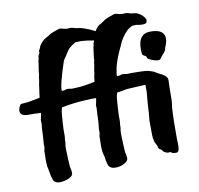

<svg xmlns="http://www.w3.org/2000/svg" viewBox="-83 -803 965 932"><g transform="rotate(-10 399.5 -337.0)"><path d="M658 -485Q658 -487 650 -491Q642 -495 639.5 -499Q637 -503 637 -526Q637 -601 694 -602Q744 -603 759.5 -580Q775 -557 754 -511Q754 -499 741 -485.5Q728 -472 724 -464Q715 -452 682 -465Q670 -470 670 -471Q658 -475 658 -485ZM274 -395 295 -396Q326 -396 388 -409Q390 -417 390 -427L395 -452Q395 -462 401 -488Q401 -501 405 -513Q405 -527 407.5 -541.5Q410 -556 412 -576Q415 -580 416 -596L419 -600L420 -607Q392 -613 359 -615L330 -614Q311 -603 300 -593.5Q289 -584 275 -559Q261 -540 259 -534Q239 -473 237.5 -464.5Q236 -456 232 -446Q230 -439 226 -418.5Q222 -398 225 -393Q234 -393 240 -394Q247 -401 274 -395ZM476 -199Q473 -174 474 -169L471 -148V-130Q473 -71 475 -47Q480 -27 480 -17Q480 1 452 12Q437 19 415 19Q393 19 383 3L376 -21L373 -44L370 -52Q370 -57 367 -66L365 -94Q365 -118 366 -136V-143Q366 -147 368.5 -155Q371 -163 369 -175Q374 -219 374 -239Q374 -259 375.5 -269.5Q377 -280 375 -295Q380 -313 382 -330Q364 -331 318 -328Q266 -325 211 -314Q206 -298 205 -284Q204 -270 202 -245.5Q200 -221 200 -209V-175Q197 -152 198 -145L195 -124V-106Q197 -47 199 -24Q204 -4 204 7Q204 24 180.5 33Q157 42 137 42Q117 42 107 27L100 3L94 -29Q94 -33 91 -42L89 -70Q89 -95 90 -112V-119Q90 -123 92.5 -131Q95 -139 93 -151Q97 -203 97 -216Q97 -229 99 -242.5Q101 -256 99 -271Q102 -285 103 -287.5Q104 -290 106 -306Q82 -306 73 -307H42Q14 -307 6 -323Q0 -340 14 -361Q16 -366 30 -366Q57 -367 112 -379Q114 -387 114 -394L119 -428Q119 -437 125 -464Q125 -477 129 -489Q129 -501 132.5 -520Q136 -539 138 -559Q141 -563 142 -580Q149 -593 150 -597Q146 -602 153 -611L156 -617Q158 -631 183 -654L209 -669Q217 -677 257 -690Q266 -695 282.5 -689.5Q299 -684 314 -687Q327 -687 335 -684Q343 -681 346 -681L371 -677Q411 -664 436 -650Q451 -676 467 -681L485 -693Q493 -701 533 -714Q542 -719 558.5 -713.5Q575 -708 590 -711Q603 -711 611 -708Q619 -705 622 -705Q625 -705 630.5 -704Q636 -703 640.5 -702.5Q645 -702 648 -701Q676 -689 689 -664Q689 -657 686 -647Q671 -638 636 -646L615 -645Q596 -634 591 -630Q558 -597 544 -559Q543 -556 541 -552.5Q539 -549 534 -538Q512 -489 505 -455.5Q498 -422 501 -417Q511 -417 516 -418Q523 -425 550 -419L571 -420Q630 -420 654 -416Q683 -408 689 -402Q704 -393 717 -387Q743 -373 743 -357V-345L742 -323Q742 -249 740 -240Q734 -213 734 -92V-67L735 -35Q735 -1 720 -1Q705 -1 703 -2Q701 -3 698.5 -5Q696 -7 692 -9Q685 -9 680.5 -8.5Q676 -8 668 -12Q660 -16 658 -18Q651 -29 650 -29Q638 -31 635 -47L630 -60Q624 -66 623 -74.5Q622 -83 620 -88.5Q618 -94 618 -177L622 -219V-225Q625 -278 629 -315V-352L538 -347L487 -338Q482 -323 481 -308.5Q480 -294 478 -269Q476 -244 476 -233Z"/></g></svg>

Font: Caveat Brush
Style: Regular
Weight: 400
Designer: Pablo Impallari
Foundry: Creative Lab NY
Version: Version 1.096; ttfautohint (v1.3)